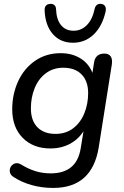

<svg xmlns="http://www.w3.org/2000/svg" viewBox="-20 -767 631 977"><path d="M49 133.7Q28.7 121 29.5 100.3Q30.2 79.6 47.7 68.5Q65.3 57.3 86.9 69.7Q123.1 92.2 159.7 103.7Q196.3 115.2 238.4 115.2Q303 115.2 341.4 84.1Q379.8 53.1 390.6 -11.9L408.5 -121.1L416.5 -120.1Q391.7 -68.7 344.7 -40.2Q297.7 -11.6 236.4 -11.6Q148.5 -11.6 95.4 -65.6Q42.2 -119.6 42.2 -211.1Q42.2 -287.4 72 -352.7Q101.7 -418 158 -457.2Q214.2 -496.4 289 -496.4Q349.9 -496.4 394.3 -466.8Q438.8 -437.3 455.8 -380.8L445.3 -363.3L458.6 -449Q465.3 -494.4 512 -494.4Q533.3 -494.4 543.1 -480.1Q553 -465.7 549.1 -439.3L482.3 -17Q465.7 85.6 408 137.4Q350.3 189.3 250.4 189.3Q192.9 189.3 141.3 174.8Q89.7 160.3 49 133.7ZM428.5 -293.5Q428.5 -354.1 395.2 -388.2Q361.9 -422.3 302 -422.3Q250.7 -422.3 213.2 -394.1Q175.7 -366 156.5 -318.7Q137.2 -271.5 137.2 -215.5Q137.2 -153.7 170.2 -119.7Q203.2 -85.7 263 -85.7Q314.4 -85.7 351.9 -113.9Q389.3 -142.1 408.9 -189.8Q428.5 -237.5 428.5 -293.5ZM207.1 -714.1Q206.5 -728.4 212.8 -736.9Q219.1 -745.5 232.8 -747.1Q246.4 -748.8 255.5 -742.1Q264.5 -735.4 265.2 -720.7Q267 -667.9 290.5 -639.2Q314 -610.6 354.1 -610.6Q393.9 -610.6 422.2 -639.5Q450.6 -668.5 461.7 -722.1Q464.6 -735.1 473.1 -742Q481.5 -748.8 494.8 -747.1Q509 -745.5 515 -735.1Q521 -724.6 517.2 -707.4Q499.9 -632.7 456.2 -591.1Q412.4 -549.5 351.3 -549.5Q287.5 -549.5 248.9 -593.5Q210.2 -637.5 207.1 -714.1Z"/></svg>

Font: SN Pro Thin
Style: Italic
Weight: 200
Italic angle: -9°
Designer: Tobias Whetton
Foundry: Supernotes
Version: Version 1.003;Glyphs 3.3 (3324)